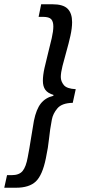

<svg xmlns="http://www.w3.org/2000/svg" viewBox="-65 -728 397 900"><path d="M-45 152 -32 93H-10Q25 93 41 73.5Q57 54 65 9Q73 -32 79.5 -74.5Q86 -117 94 -162Q105 -216 126.5 -243Q148 -270 185 -279L186 -283Q159 -291 147.5 -307Q136 -323 136 -349Q136 -375 143.5 -409Q151 -443 160.5 -479.5Q170 -516 177.5 -549Q185 -582 185 -604Q185 -627 175 -638Q165 -649 136 -649H116L128 -708H181Q231 -708 252 -687Q273 -666 273 -624Q273 -596 265 -560Q257 -524 246.5 -487.5Q236 -451 228 -419Q220 -387 220 -367Q220 -347 234 -329.5Q248 -312 290 -310L276 -246Q225 -245 204 -220Q183 -195 178 -167Q169 -120 165 -79Q161 -38 150 14Q134 93 103 122.5Q72 152 10 152Z"/></svg>

Font: Source Sans Pro SemiBold
Style: Italic
Weight: 600
Italic angle: -11°
Designer: Paul D. Hunt
Foundry: Adobe Systems Incorporated
Version: Version 1.095;hotconv 1.0.109;makeotfexe 2.5.65596